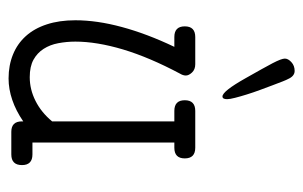

<svg xmlns="http://www.w3.org/2000/svg" viewBox="-150 -556 707 448"><g transform="rotate(90 204.0 -332.5)"><path d="M340.8 -54.2H313V-385.3H325.2C341.8 -385.3 350.1 -393.4 350.1 -409.7C350.1 -425.9 341.8 -434.1 325.2 -434.1H239.3C222.7 -434.1 214.4 -425.9 214.4 -409.7C214.4 -393.4 222.7 -385.3 239.3 -385.3H263.7V-100.1C249.7 -83.2 233.7 -70.2 215.8 -61.3C197.9 -52.3 179.5 -47.9 160.6 -47.9C144 -47.9 130.5 -50.8 119.9 -56.6C109.3 -62.5 100.8 -70.4 94.5 -80.3C88.1 -90.3 83.7 -101.6 81.3 -114.5C78.9 -127.4 77.6 -140.6 77.6 -154.3C77.6 -187.5 83.7 -224.6 95.9 -265.6C108.2 -306.6 127 -350.9 152.3 -398.4C155.3 -403.3 156.7 -407.9 156.7 -412.1C156.7 -416.7 154.4 -421.5 149.7 -426.5C144.9 -431.6 138.5 -434.1 130.4 -434.1H66.9C50.3 -434.1 42 -425.9 42 -409.7C42 -393.4 50.3 -385.3 66.9 -385.3H89.8C69.3 -342.3 53.9 -301.4 43.5 -262.7C33 -224 27.8 -187.8 27.8 -154.3C27.8 -129.2 31 -107 37.4 -87.6C43.7 -68.3 52.8 -52 64.7 -38.8C76.6 -25.6 90.9 -15.6 107.7 -8.8C124.4 -2 143.1 1.5 163.6 1.5C180.2 1.5 196.9 -1.4 213.6 -7.1C230.4 -12.8 247.1 -21.3 263.7 -32.7V-29.8C263.7 -13.2 271.8 -4.9 288.1 -4.9H340.8C357.4 -4.9 365.7 -13.2 365.7 -29.8C365.7 -46.1 357.4 -54.2 340.8 -54.2ZM165 -650.4C160.5 -660.8 154.1 -666 146 -666C137.9 -666 131 -663.5 125.5 -658.4C120 -653.4 117.2 -648.3 117.2 -643.1C117.2 -637.9 120.8 -628.4 127.9 -614.7C135.1 -601.1 146.8 -579.9 163.1 -551.3C183.3 -515.5 197.4 -497.6 205.6 -497.6C209.8 -497.6 211.9 -501.1 211.9 -508.3C211.9 -512.5 210.9 -518.8 208.7 -527.1C206.6 -535.4 204 -544.5 200.9 -554.4C197.8 -564.4 194.3 -574.6 190.4 -585.2L179.4 -614.7L170.4 -638.2C167.8 -644.7 166 -648.8 165 -650.4Z"/></g></svg>

Font: Nathan
Style: Regular
Weight: 400
Designer: Peter Wiegel
Foundry: Peter Wiegel
Version: Version 1.001 2009